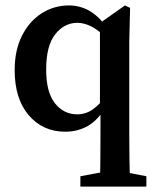

<svg xmlns="http://www.w3.org/2000/svg" viewBox="-20 -473 563 707"><path d="M276 214V176L373 158H426L519 176V214ZM220 12Q138 12 86 -48.5Q34 -109 34 -215Q34 -288 61 -341.5Q88 -395 133.5 -424Q179 -453 234 -453Q272 -453 306 -435Q340 -417 372 -374H389L380 -325Q345 -361 317.5 -375Q290 -389 265 -389Q217 -389 183.5 -347Q150 -305 150 -217Q150 -133 182.5 -92.5Q215 -52 264 -52Q297 -52 323.5 -71.5Q350 -91 377 -127L386 -78H369Q340 -30 303 -9Q266 12 220 12ZM348 214Q349 166 349.5 117Q350 68 350 20V-64L348 -77V-388L440 -453L459 -444L456 -320V20Q456 118 459 214Z"/></svg>

Font: Lisu Bosa
Style: Bold
Weight: 700
Designer: David Morse, Annie Olsen, Victor Gaultney, Frank Grießhammer (Latin)
Foundry: SIL International
Version: Version 2.000